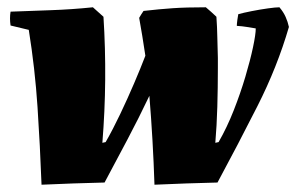

<svg xmlns="http://www.w3.org/2000/svg" viewBox="-20 -502 813 527"><path d="M94 5Q90 -102 83 -208Q76 -314 59 -420L9 -432Q6 -452 9 -470Q60 -472 118.5 -474Q177 -476 235 -482L264 -456Q275 -283 261 -110L270 -112Q290 -147 310 -189Q330 -231 348 -273Q366 -315 379 -349Q375 -376 370.5 -403.5Q366 -431 362 -453Q365 -458 368 -463Q371 -468 374 -472Q418 -477 454.5 -479.5Q491 -482 545 -482Q553 -475 560 -469Q567 -463 574 -456Q576 -428 576.5 -400Q577 -372 578 -343V-315Q578 -261 576.5 -209Q575 -157 571 -110L580 -112Q603 -152 621.5 -199Q640 -246 653.5 -291.5Q667 -337 674.5 -372.5Q682 -408 682 -424Q669 -426 657.5 -428Q646 -430 630 -431Q630 -436 631.5 -447.5Q633 -459 634 -463Q648 -467 671 -471.5Q694 -476 715.5 -479Q737 -482 747 -482Q758 -469 764 -455.5Q770 -442 773 -428Q741 -318 686.5 -210.5Q632 -103 577 -1Q534 0 491 1.5Q448 3 404 5Q402 -56 398.5 -117Q395 -178 390 -239Q361 -178 329.5 -118.5Q298 -59 267 -1Q224 0 181 1.5Q138 3 94 5Z"/></svg>

Font: Labrada Black
Style: Italic
Weight: 900
Italic angle: -7°
Designer: Mercedes Jáuregui
Foundry: Omnibus-Type Team
Version: Version 1.000; ttfautohint (v1.8.4.7-5d5b)